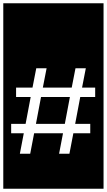

<svg xmlns="http://www.w3.org/2000/svg" viewBox="-32 -937 651 1170"><path d="M-12 -917H599V213H-12ZM518 -182H426L457 -346H548V-403H468L491 -521H428L405 -403H229L252 -521H189L166 -403H66V-346H155L124 -182H36V-125H113L89 0H152L176 -125H352L328 0H391L415 -125H518ZM218 -346H394L363 -182H187Z"/></svg>

Font: Zilla Slab Highlight
Style: Regular
Weight: 400
Designer: Typotheque Type Foundry
Foundry: Typotheque type foundry
Version: Version 1.1; 2017; ttfautohint (v1.6)